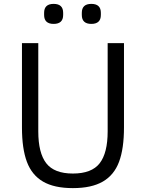

<svg xmlns="http://www.w3.org/2000/svg" viewBox="-20 -955 751 988"><path d="M207 -878V-889Q207 -935 256 -935Q305 -935 305 -889V-878Q305 -832 256 -832Q207 -832 207 -878ZM401 -878V-889Q401 -935 450 -935Q499 -935 499 -889V-878Q499 -832 450 -832Q401 -832 401 -878ZM93 -733H177V-279Q177 -168 218 -115Q259 -62 355 -62Q452 -62 493 -115Q534 -168 534 -279V-733H618V-299Q618 -190 592.5 -122Q567 -54 509 -20.5Q451 13 355 13Q259 13 201.5 -20.5Q144 -54 118.5 -122Q93 -190 93 -299Z"/></svg>

Font: IBM Plex Sans JP
Style: Regular
Weight: 400
Designer: Mike Abbink; Paul van der Laan; Pieter van Rosmalen; Wujin Sim; Yejin Wi; Jinhee Kim; Boomi Park; Yona Kim; Kichan Ma
Foundry: Sandoll Inc.
Version: Version 1.000